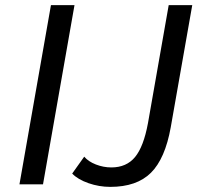

<svg xmlns="http://www.w3.org/2000/svg" viewBox="-20 -720 772 750"><path d="M179 -700H271L148 0H56ZM262 -42 309 -108Q325 -89 354.5 -77.5Q384 -66 415 -66Q474 -66 507.5 -106.5Q541 -147 558 -239L639 -700H731L647 -223Q625 -100 569.5 -45Q514 10 411 10Q367 10 325.5 -4.5Q284 -19 262 -42Z"/></svg>

Font: Sarabun
Style: Italic
Weight: 400
Italic angle: -10°
Designer: Suppakit Chalermlarp | Katatrad Co.,Ltd.
Foundry: Cadson Demak Co.,Ltd.
Version: Version 1.000; ttfautohint (v1.6)